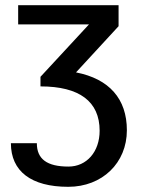

<svg xmlns="http://www.w3.org/2000/svg" viewBox="-20 -520 551 740"><path d="M469 -18C469 -139 401 -216 273 -241L437 -419V-500H50V-426H323L136 -224V-187C286 -187 364 -129 364 -16C364 65 314 122 244 122C161 122 122 93 122 32H22C22 140 100 200 243 200C374 200 469 108 469 -18Z"/></svg>

Font: Perun Medium
Style: Regular
Weight: 500
Foundry: Copyright (c) Stefan Peev, Context Ltd, 2016
Version: Version 1.089